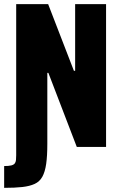

<svg xmlns="http://www.w3.org/2000/svg" viewBox="-32 -708 578 925"><path d="M-12 197V92Q10 92 22 89Q34 86 39 79.5Q44 73 45 63Q46 53 46 40V-688H200L324 -367H330V-688H479V0H338L201 -357H196V-15Q196 43 190.5 81.5Q185 120 172 143.5Q159 167 135 178Q111 189 75.5 193Q40 197 -12 197Z"/></svg>

Font: Saira Condensed ExtraBold
Style: Regular
Weight: 800
Width: 3
Designer: Hector Gatti with collaboration of the Omnibus-Type team
Foundry: Omnibus-Type
Version: Version 1.101